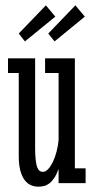

<svg xmlns="http://www.w3.org/2000/svg" viewBox="-20 -682 351 715"><path d="M298.8 0H198.2V-53.2Q190.9 -32.7 182.4 -19.8Q173.8 -6.8 164.3 0.5Q154.8 7.8 144.3 10.5Q133.8 13.2 123 13.2Q108.9 13.2 95.7 7.8Q82.5 2.4 72.3 -10.7Q62 -23.9 55.9 -46.1Q49.8 -68.4 49.8 -102.1V-410.2H9.8V-464.8H110.8V-132.8Q110.8 -105 112.8 -87.4Q114.7 -69.8 118.4 -59.8Q122.1 -49.8 127.4 -45.9Q132.8 -42 139.2 -42Q149.9 -42 159.7 -52.7Q169.4 -63.5 177.5 -80.3Q185.5 -97.2 190.9 -118.4Q196.3 -139.6 198.2 -160.2V-410.2H147.9V-464.8H258.8V-55.2H298.8ZM186 -620.1 72.8 -527.8 49.8 -557.1 150.9 -662.1ZM295.9 -620.1 183.1 -527.8 159.7 -557.1 260.7 -662.1Z"/></svg>

Font: Stint Ultra Condensed
Style: Regular
Weight: 400
Width: 1
Designer: Astigmatic (AOETI)
Foundry: Astigmatic (AOETI)
Version: Version 1.000